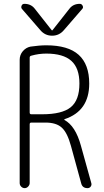

<svg xmlns="http://www.w3.org/2000/svg" viewBox="-20 -975 540 995"><path d="M188.5 -819.3 93.8 -928.7Q87.9 -935.5 91.8 -945.3Q95.7 -955.1 106.4 -955.1Q141.6 -955.1 161.1 -928.7L248 -818.4Q249 -817.4 250 -817.4L252 -818.4L338.9 -928.7Q358.4 -955.1 393.6 -955.1Q403.3 -955.1 408.2 -945.3Q413.1 -935.5 406.2 -928.7L311.5 -819.3Q287.1 -790 250 -790Q212.9 -790 188.5 -819.3ZM133.8 -676.8V-391.6Q133.8 -382.8 142.6 -382.8H198.2Q301.8 -382.8 346.7 -419.4Q391.6 -456.1 391.6 -542Q391.6 -622.1 349.6 -659.7Q307.6 -697.3 219.7 -697.3Q180.7 -697.3 142.6 -686.5Q133.8 -684.6 133.8 -676.8ZM82 -26.4V-665Q82 -690.4 98.1 -709.5Q114.3 -728.5 137.7 -733.4Q184.6 -740.2 219.7 -740.2Q333 -740.2 387.7 -690.9Q442.4 -641.6 442.4 -542Q442.4 -399.4 314.5 -357.4Q313.5 -357.4 313.5 -356.4V-353.5Q371.1 -323.2 399.4 -219.7L453.1 -26.4Q456.1 -16.6 450.2 -8.3Q444.3 0 433.6 0Q406.2 0 400.4 -26.4L347.7 -218.8Q329.1 -287.1 300.3 -313.5Q271.5 -339.8 215.8 -339.8H142.6Q133.8 -339.8 133.8 -331.1V-26.4Q133.8 -16.6 126 -8.3Q118.2 0 107.9 0Q97.7 0 89.8 -7.8Q82 -15.6 82 -26.4Z"/></svg>

Font: Rounded-X Mgen+ 1mn light
Style: Regular
Weight: 200
Designer: [Source Han Sans]
Ryoko NISHIZUKA  (kana & ideographs); Paul D. Hunt (Latin, Greek & Cyrillic); Wenlong ZHANG  (bopomofo
Version: Version 1.059.20150602